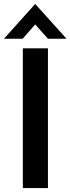

<svg xmlns="http://www.w3.org/2000/svg" viewBox="-25 -951 356 971"><path d="M217.5 0H90.5V-706.5H217.5ZM311.5 -755H217.5L153 -827.5L89.5 -755H-5L153 -931Z"/></svg>

Font: Acari Sans
Style: Bold
Weight: 700
Designer: Alfredo Marco Pradil and Stefan Peev (font) & Cristiano Sobral (main changes)
Foundry: Alfredo Marco Pradil and Stefan Peev (font) & Cristiano Sobral (main changes)
Version: Version 1.063; ttfautohint (v1.8.3)